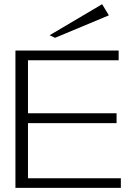

<svg xmlns="http://www.w3.org/2000/svg" viewBox="-20 -903 644 923"><path d="M54.2 0V-660H550.4V-613.3H114.5V-358.5H540.4V-311H114.5V-45.9H561V0ZM244.7 -721.2 218.6 -733.6 471 -882.9 503.3 -829.2Z"/></svg>

Font: Panamera Thin
Style: Regular
Weight: 100
Designer: Bastien Sozeau
Foundry: NBR — Bastien Sozeau
Version: Version 3.003;gftools[0.9.33]